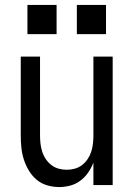

<svg xmlns="http://www.w3.org/2000/svg" viewBox="-20 -749 540 777"><path d="M220 8Q195 8 171 1Q147 -6 128.5 -21.5Q110 -37 97 -58.5Q84 -80 76.5 -103.5Q69 -127 66.5 -151.5Q64 -176 64 -200V-520H142V-200Q142 -183 144 -166.5Q146 -150 151 -134.5Q156 -119 165.5 -105Q175 -91 188 -81Q201 -71 217 -66.5Q233 -62 250 -62Q267 -62 283 -66.5Q299 -71 312 -81Q325 -91 334.5 -105Q344 -119 349 -134.5Q354 -150 356 -166.5Q358 -183 358 -200V-520H436V0H358V-91Q350 -70 337 -51Q324 -32 305.5 -18Q287 -4 264.5 2Q242 8 220 8ZM291 -611V-729H409V-611ZM91 -611V-729H209V-611Z"/></svg>

Font: Iosevka SS04
Style: Regular
Weight: 400
Monospace: yes
Designer: Belleve Invis
Foundry: Belleve Invis
Version: Version 19.0.0; ttfautohint (v1.8.4)